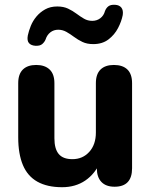

<svg xmlns="http://www.w3.org/2000/svg" viewBox="-20 -770 630 801"><path d="M239 11Q177 11 136 -12Q95 -35 75.5 -81.5Q56 -128 56 -197V-423Q56 -461 75.5 -480Q95 -499 131 -499Q167 -499 187 -480Q207 -461 207 -423V-193Q207 -149 225 -127.5Q243 -106 282 -106Q325 -106 352.5 -136.5Q380 -167 380 -217V-423Q380 -461 399.5 -480Q419 -499 455 -499Q492 -499 511.5 -480Q531 -461 531 -423V-68Q531 9 458 9Q422 9 403 -11Q384 -31 384 -68V-135L399 -96Q377 -45 336 -17Q295 11 239 11ZM128 -579Q110 -580 101 -590Q92 -600 96 -622Q100 -641 108.5 -662Q117 -683 132 -701Q147 -719 168.5 -731Q190 -743 219 -743Q245 -743 264 -734Q283 -725 299 -713Q315 -701 330.5 -692Q346 -683 365 -683Q384 -683 398.5 -694Q413 -705 418 -724Q423 -737 432.5 -744Q442 -751 460 -750Q478 -749 486.5 -738Q495 -727 492 -707Q487 -681 472.5 -653Q458 -625 432.5 -605.5Q407 -586 369 -586Q343 -586 324 -595Q305 -604 289 -616Q273 -628 257 -637Q241 -646 223 -646Q204 -646 190 -635Q176 -624 170 -605Q166 -595 156.5 -586.5Q147 -578 128 -579Z"/></svg>

Font: Nunito ExtraLight ExtraBold
Style: Regular
Weight: 800
Version: Version 3.602